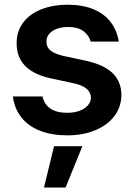

<svg xmlns="http://www.w3.org/2000/svg" viewBox="-20 -573 578 828"><path d="M270.6 10.7Q203.5 10.7 153.2 -8.9Q103 -28.4 72.8 -65.9Q42.6 -103.3 35.5 -157H163.4Q171.2 -121.8 198.5 -104Q225.9 -86.3 270.6 -86.6Q300.1 -86.6 323 -95.2Q345.9 -103.7 358.8 -118.4Q371.8 -133.2 372.2 -152Q371.4 -175.1 353.3 -190.3Q335.2 -205.6 298.3 -213.8L205.3 -233.7Q127.1 -249.6 89.1 -288.2Q51.1 -326.7 51.8 -387.1Q51.5 -436.8 79 -474.4Q106.5 -512.1 156.8 -532.3Q207 -552.6 272.7 -552.6Q335.9 -552.6 382.5 -533.4Q429 -514.2 456.7 -478.5Q484.4 -442.8 492.2 -393.5H371.4Q363.6 -421.2 339.3 -438.9Q315 -456.7 274.1 -456.7Q247.5 -456.7 225.7 -448.9Q203.8 -441.1 191.9 -426.7Q180 -412.3 180.4 -394.2Q179.7 -370.4 197.6 -355.3Q215.6 -340.2 257.1 -331L350.1 -311.1Q427.2 -294.4 465.2 -258Q503.2 -221.6 503.6 -163.4Q503.2 -112.2 473.5 -72.8Q443.9 -33.4 391 -11.4Q338.1 10.7 270.6 10.7ZM169.7 235.8 213.1 57.5H335.2L262.8 235.8Z"/></svg>

Font: Riot Sans
Style: Regular
Weight: 400
Designer: Rasmus Andersson
Foundry: rsms
Version: Version 3.005